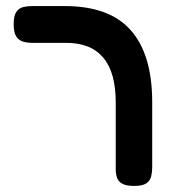

<svg xmlns="http://www.w3.org/2000/svg" viewBox="-20 -603 580 632"><path d="M422 9Q395 9 382 1.5Q369 -6 365 -18.5Q361 -31 361 -45V-264Q361 -314 351 -351Q341 -388 320 -413Q299 -438 268.5 -450Q238 -462 196 -462H86Q70 -462 56 -466Q42 -470 33.5 -483Q25 -496 25 -523Q25 -551 33.5 -563.5Q42 -576 55.5 -579.5Q69 -583 85 -583H193Q266 -583 320 -563.5Q374 -544 409.5 -504.5Q445 -465 463 -405.5Q481 -346 481 -267V-52Q481 -36 477.5 -22Q474 -8 461.5 0.5Q449 9 422 9Z"/></svg>

Font: Fredoka Medium
Style: Regular
Weight: 500
Designer: Ben Nathan
Foundry: Milena B. Brandão, Ben Nathan
Version: Version 2.001